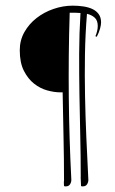

<svg xmlns="http://www.w3.org/2000/svg" viewBox="-20 -686 407 678"><path d="M264.2 -640.1Q254.9 -641.1 245.4 -641.1Q235.8 -641.1 226.1 -641.1Q223.6 -562 222.9 -488.5Q222.2 -415 222.9 -343.3Q223.6 -271.5 225.8 -199.5Q228 -127.4 231.9 -50.8Q231.9 -42.5 227.3 -35.2Q222.7 -27.8 211.9 -27.8Q209.5 -27.8 207.8 -28.3Q206.1 -28.8 206.1 -29.8Q206.1 -30.3 205.8 -33Q205.6 -35.6 205.6 -38.8Q205.6 -42 205.6 -44.7Q205.6 -47.4 206.1 -47.9Q206.1 -125.5 204.3 -203.1Q202.6 -280.8 201.2 -359.9H192.9Q171.9 -359.9 147 -366.7Q122.1 -373.5 100.3 -390.6Q78.6 -407.7 64.2 -436.3Q49.8 -464.8 49.8 -508.8Q49.8 -543.9 66.2 -572.8Q82.5 -601.6 109.1 -622.3Q135.7 -643.1 169.2 -654.5Q202.6 -666 236.8 -666Q256.3 -666 274.4 -663.3Q292.5 -660.6 306.4 -654.1Q320.3 -647.5 328.6 -636Q336.9 -624.5 336.9 -606.9Q336.9 -598.1 333.3 -584.7Q329.6 -571.3 321.8 -556.2L316.9 -558.1Q320.8 -566.9 323 -576.4Q325.2 -585.9 325.2 -594.2Q325.2 -613.8 314.5 -623.5Q303.7 -633.3 287.1 -637.2Q281.2 -564.9 280 -492.7Q278.8 -420.4 280.3 -347.4Q281.7 -274.4 284.9 -200.2Q288.1 -126 292 -50.8Q292 -42.5 287.4 -35.2Q282.7 -27.8 272 -27.8Q269.5 -27.8 267.8 -28.3Q266.1 -28.8 266.1 -29.8Q266.1 -30.3 265.9 -35.4Q265.6 -40.5 265.4 -46.9Q265.1 -53.2 264.9 -58.3Q264.6 -63.5 265.1 -64Q265.1 -135.7 263.4 -207.8Q261.7 -279.8 260.5 -352.1Q259.3 -424.3 259.5 -496.3Q259.8 -568.4 264.2 -640.1Z"/></svg>

Font: Stalemate
Style: Regular
Weight: 400
Designer: Astigmatic (AOETI)
Foundry: Astigmatic (AOETI)
Version: Version 001.000